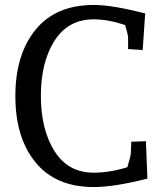

<svg xmlns="http://www.w3.org/2000/svg" viewBox="-20 -740 650 775"><path d="M359 15Q205 15 123.5 -84.5Q42 -184 42 -352Q42 -520 123.5 -620Q205 -720 359 -720Q432 -720 566 -686L556 -538L497 -542V-589Q497 -599 485 -639Q416 -662 359 -662Q255 -662 200 -575.5Q145 -489 145 -353Q145 -217 200 -130Q255 -43 358 -43Q423 -43 494 -65Q508 -111 508 -121L510 -168L569 -170L575 -19Q441 15 359 15Z"/></svg>

Font: Andada SC
Style: Regular
Weight: 400
Designer: Carolina Giovagnoli
Foundry: Carolina Giovagnoli
Version: Version 1.003